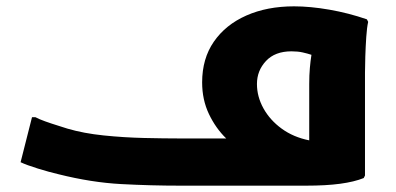

<svg xmlns="http://www.w3.org/2000/svg" viewBox="-20 -586 1251 606"><path d="M549 0Q456 0 362.5 -5Q269 -10 165 -36Q135 -43 99.5 -54Q64 -65 45 -74L81 -216H92Q103 -210 122.5 -203Q142 -196 161.5 -190Q181 -184 193 -180Q244 -165 307.5 -158.5Q371 -152 434.5 -150.5Q498 -149 549 -149H694Q661 -181 639.5 -226Q618 -271 618 -326Q618 -401 655 -454.5Q692 -508 757.5 -537Q823 -566 908 -566Q959 -566 1019.5 -555.5Q1080 -545 1138 -525L1142 -517Q1138 -499 1136 -469Q1134 -439 1133 -408Q1132 -377 1132 -357V-32L1128 -24Q1098 -12 1053.5 -6Q1009 0 946 0ZM791 -321Q791 -281 811.5 -244Q832 -207 869 -180Q906 -153 956 -143V-321Q956 -349 958 -371.5Q960 -394 963 -413Q951 -417 935.5 -420.5Q920 -424 900 -424Q848 -424 819.5 -393.5Q791 -363 791 -321Z"/></svg>

Font: Kufam
Style: Bold Italic
Weight: 700
Italic angle: -11°
Designer: Artur Schmal
Foundry: Original Type
Version: Version 1.301; ttfautohint (v1.8.3)